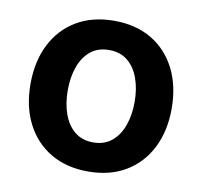

<svg xmlns="http://www.w3.org/2000/svg" viewBox="-67 -625 746 707"><g transform="rotate(10 305.5 -271.5)"><path d="M305.7 10.7Q224.6 10.7 165.3 -24.4Q106 -59.6 73.7 -123Q41.5 -186.5 41.5 -270.5Q41.5 -355 73.7 -418.7Q106 -482.4 165.3 -517.6Q224.6 -552.7 305.7 -552.7Q386.7 -552.7 445.8 -517.6Q504.9 -482.4 537.1 -418.7Q569.3 -355 569.3 -270.5Q569.3 -186.5 537.1 -123Q504.9 -59.6 445.8 -24.4Q386.7 10.7 305.7 10.7ZM305.7 -98.1Q347.2 -98.1 375 -121.1Q402.8 -144 416.7 -183.1Q430.7 -222.2 430.7 -271Q430.7 -319.8 416.7 -358.9Q402.8 -397.9 375 -420.7Q347.2 -443.4 305.7 -443.4Q263.7 -443.4 236.1 -420.7Q208.5 -397.9 194.6 -359.1Q180.7 -320.3 180.7 -271Q180.7 -222.2 194.6 -183.1Q208.5 -144 236.1 -121.1Q263.7 -98.1 305.7 -98.1Z"/></g></svg>

Font: Inter Cardless
Style: Bold
Weight: 700
Designer: Rasmus Andersson
Foundry: rsms
Version: Version 4.001;git-9221beed3